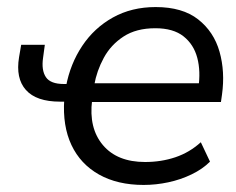

<svg xmlns="http://www.w3.org/2000/svg" viewBox="-20 -515 668 544"><path d="M387 9Q313 9 260.5 -20.5Q208 -50 182.5 -104Q157 -158 162 -233L168 -227H150Q83 -227 53.5 -260Q24 -293 34 -353L40 -388H107L102 -351Q97 -316 110 -296.5Q123 -277 161 -277H176L167 -270Q179 -334 213 -385Q247 -436 300 -465.5Q353 -495 421 -495Q497 -495 541.5 -460Q586 -425 602 -368.5Q618 -312 609 -247L606 -226H235L241 -231Q231 -152 271.5 -104Q312 -56 391 -56Q437 -56 477 -69.5Q517 -83 549 -112L575 -57Q554 -36 523 -21Q492 -6 457 1.5Q422 9 387 9ZM420 -435Q366 -435 330 -411.5Q294 -388 274 -351Q254 -314 247 -274L244 -279H560L542 -266Q549 -313 539 -351Q529 -389 500 -412Q471 -435 420 -435Z"/></svg>

Font: Nunito Sans 12pt
Style: Italic
Weight: 400
Italic angle: -9°
Designer: Vernon Adams
Foundry: Vernon Adams
Version: Version 3.101;gftools[0.9.27]